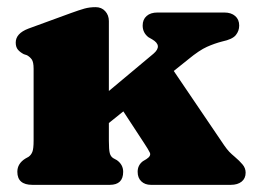

<svg xmlns="http://www.w3.org/2000/svg" viewBox="-20 -517 707 537"><path d="M70.5 0Q28.5 0 28.5 -36.5Q28.5 -59.5 51 -73.5L60 -78.5Q67 -83.5 70.5 -92.2Q74 -101 74 -123.5V-324.5Q74 -343.5 68.8 -350.8Q63.5 -358 55.5 -362.5L46.5 -365.5Q36 -371 30 -378.2Q24 -385.5 24 -398Q24 -423.5 59.5 -437L178.5 -480.5Q202 -489 216.2 -493Q230.5 -497 247.5 -497Q264 -497 274.2 -485.8Q284.5 -474.5 284.5 -458V-262.5L409.5 -367Q435.5 -389.5 405.5 -407L395 -413Q379 -425.5 379 -445.5Q379 -462.5 390 -472.2Q401 -482 420.5 -482H607.5Q626.5 -482 637.8 -472.2Q649 -462.5 649 -445.5Q649 -430.5 639.5 -418.8Q630 -407 601.5 -401Q580 -395.5 558.8 -386Q537.5 -376.5 506.5 -351L466 -318.5L607 -110.5Q615 -99 621.2 -92.5Q627.5 -86 636.5 -78.5Q649.5 -67.5 658.2 -57.2Q667 -47 667 -34Q667 -18 655.8 -9Q644.5 0 625.5 0H402Q385.5 0 375.2 -9.8Q365 -19.5 365 -36.5Q365 -55 379.5 -66L389.5 -72Q403.5 -81 399 -90.2Q394.5 -99.5 384.5 -114.5L325 -205.5L284.5 -173V-123.5Q284.5 -98.5 287 -88.8Q289.5 -79 297 -74.5L307 -69Q324.5 -56.5 324.5 -36.5Q324.5 0 287 0Z"/></svg>

Font: Fraunces 9pt S050 Black
Style: Regular
Weight: 900
Version: Version 1.000; ttfautohint (v1.8.3)